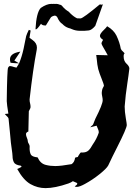

<svg xmlns="http://www.w3.org/2000/svg" viewBox="-20 -929 703 985"><path d="M78.1 -604Q57.1 -604.5 34.2 -606.9Q31.2 -616.7 31.2 -624.5Q31.2 -655.8 84.5 -664.1L53.7 -618.2ZM213.4 36.1Q172.9 36.1 136.5 15.6Q100.1 -4.9 68.4 -62Q75.2 -64.5 90.8 -73.2Q89.8 -74.7 88.6 -76.9Q87.4 -79.1 85.9 -79.1Q57.6 -83 51 -96.9Q44.4 -110.8 44.4 -126.5Q44.4 -133.3 43 -143.6Q34.7 -197.3 30.8 -251.5Q27.8 -286.1 23.9 -320.3Q22 -327.6 12.7 -335.4Q8.3 -339.4 4.4 -344.2L22.9 -346.2Q15.1 -393.6 14.6 -410.2Q16.6 -572.8 21.5 -582Q25.9 -589.4 30.3 -590.3Q40.5 -589.4 52.7 -585L64.5 -582L78.1 -604L84.5 -621.1Q97.2 -655.3 106 -703.6Q109.9 -724.6 114.3 -744.1Q117.7 -755.4 127.9 -775.9L137.2 -772.5Q134.8 -754.4 131.3 -735.4L146.5 -724.1Q169.4 -708 169.4 -685.1Q169.4 -679.7 168.5 -674.3Q148.9 -572.3 131.8 -418.9Q131.8 -407.7 134.3 -398.9Q136.7 -390.1 136.7 -380.4Q136.7 -376.5 134.8 -372.1Q132.8 -367.7 130.9 -364.3Q128.9 -360.8 127.9 -358.4Q126.5 -309.6 125.5 -254.4Q113.3 -249.5 113.3 -241.2Q113.3 -232.4 117.9 -222.4Q122.6 -212.4 123 -202.1Q124 -196.8 127.4 -191.9Q132.3 -185.1 132.3 -175.8L131.8 -169.4Q131.8 -149.9 137.7 -137.2Q143.6 -124.5 172.9 -121.6Q187 -89.8 214.8 -83Q237.8 -77.1 263.2 -77.1Q292 -77.1 347.2 -86.9Q362.3 -96.7 365.2 -119.6Q366.2 -121.6 378.9 -123.5Q381.8 -127.9 384.3 -133.3Q393.1 -147 395 -147L402.3 -146.5Q422.4 -146.5 433.6 -156.7Q444.8 -167 455.6 -187.5Q475.6 -215.8 486.3 -247.1L486.8 -251.5Q486.8 -254.9 485.4 -259.8Q483.9 -264.6 481 -271.2Q478 -277.8 475.6 -284.2Q468.3 -282.7 442.9 -275.9L450.7 -283.7Q456.5 -287.6 458 -291.5L469.2 -319.8Q506.8 -393.6 506.8 -414.6Q506.8 -423.3 504.6 -432.9Q502.4 -442.4 502 -451.7Q502.9 -471.7 509.8 -481.9Q513.2 -487.3 513.2 -490.7Q513.2 -495.1 500.5 -527.3Q490.7 -550.8 483.9 -574.7Q478.5 -598.1 476.6 -623.5L473.6 -647L532.7 -645.5L522.5 -664.1Q500.5 -700.2 500.5 -707Q500.5 -710.9 508.8 -724.6Q492.7 -734.9 492.7 -745.1Q492.7 -756.3 512.7 -775.4Q522.9 -784.7 529.8 -794.4Q563.5 -774.9 577.6 -746.1Q594.2 -710.9 599.6 -679.2Q602.5 -670.9 611.8 -663.6L619.6 -655.3Q614.3 -652.3 614.3 -640.1Q614.3 -615.7 628.9 -602.5Q643.6 -589.4 643.6 -577.1Q639.2 -539.1 633.3 -501.5Q624 -442.4 619.6 -382.8Q619.6 -356.4 625.5 -322.3Q630.4 -294.4 630.4 -287.6Q630.4 -271 581.1 -173.8Q557.1 -127 535.2 -80.1Q526.9 -64.5 491 -35.6Q455.1 -6.8 416.5 14.2Q388.7 29.8 373.5 29.8Q367.7 29.8 363.3 27.3Q376.5 18.6 376.5 13.7Q376.5 10.7 373 8.8Q369.6 6.8 363.8 4.9Q357.9 2.9 354 0.5Q344.7 7.3 331.1 12.2Q262.2 36.1 213.4 36.1ZM413.6 -771H389.2Q368.7 -771 349.1 -779.3Q342.8 -782.7 331.1 -785.6Q313.5 -791.5 299.8 -806.2Q284.7 -815.4 274.4 -839.4Q271 -846.7 261.7 -849.1Q244.1 -845.7 239.7 -837.9L215.3 -798.3H211.9Q196.3 -798.3 190.4 -807.1Q170.9 -778.3 164.1 -778.3Q163.1 -778.3 162.1 -779.3Q166.5 -864.3 189 -888.2Q219.7 -909.2 243.7 -909.2L247.6 -908.7Q250.5 -909.2 255.9 -909.2Q260.7 -909.2 263.2 -908.7L268.1 -909.2Q277.3 -909.2 287.1 -904.8Q289.1 -904.3 291.7 -903.8Q294.4 -903.3 296.4 -900.4Q296.9 -899.4 298.3 -898.7Q299.8 -897.9 301.3 -895.5Q312.5 -881.3 333 -868.7Q339.4 -862.3 340.8 -860.4Q358.9 -842.8 375.5 -835Q387.2 -835 393.6 -834.5Q407.2 -835.9 492.2 -906.7V-905.3L497.1 -906.7Q497.1 -905.3 497.6 -905.3V-904.3L506.8 -906.7Q506.8 -905.3 507.3 -905.3L468.8 -796.4Q450.7 -774.9 435.8 -772.9Q420.9 -771 413.6 -771Z"/></svg>

Font: Unutterable
Style: Regular
Weight: 400
Designer: GGBotNet
Foundry: f0n7.com
Version: 1.00